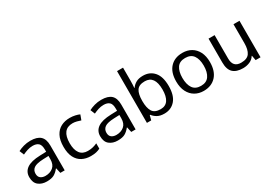

<svg xmlns="http://www.w3.org/2000/svg" viewBox="11 -1596 3419 2441"><g transform="rotate(-30 1720.0 -375.0)"><path d="M288 -545Q386 -545 433 -502Q480 -459 480 -365V0H416L399 -76H395Q360 -32 321.5 -11Q283 10 215 10Q142 10 94 -28.5Q46 -67 46 -149Q46 -229 109 -272.5Q172 -316 303 -320L394 -323V-355Q394 -422 365 -448Q336 -474 283 -474Q241 -474 203 -461.5Q165 -449 132 -433L105 -499Q140 -518 188 -531.5Q236 -545 288 -545ZM314 -259Q214 -255 175.5 -227Q137 -199 137 -148Q137 -103 164.5 -82Q192 -61 235 -61Q303 -61 348 -98.5Q393 -136 393 -214V-262Z M861 10Q790 10 734.5 -19Q679 -48 647.5 -109Q616 -170 616 -265Q616 -364 649 -426Q682 -488 738.5 -517Q795 -546 867 -546Q908 -546 946 -537.5Q984 -529 1008 -517L981 -444Q957 -453 925 -461Q893 -469 865 -469Q707 -469 707 -266Q707 -169 745.5 -117.5Q784 -66 860 -66Q904 -66 937.5 -75Q971 -84 999 -97V-19Q972 -5 939.5 2.5Q907 10 861 10Z M1329 -545Q1427 -545 1474 -502Q1521 -459 1521 -365V0H1457L1440 -76H1436Q1401 -32 1362.5 -11Q1324 10 1256 10Q1183 10 1135 -28.5Q1087 -67 1087 -149Q1087 -229 1150 -272.5Q1213 -316 1344 -320L1435 -323V-355Q1435 -422 1406 -448Q1377 -474 1324 -474Q1282 -474 1244 -461.5Q1206 -449 1173 -433L1146 -499Q1181 -518 1229 -531.5Q1277 -545 1329 -545ZM1355 -259Q1255 -255 1216.5 -227Q1178 -199 1178 -148Q1178 -103 1205.5 -82Q1233 -61 1276 -61Q1344 -61 1389 -98.5Q1434 -136 1434 -214V-262Z M1775 -575Q1775 -541 1773.5 -511.5Q1772 -482 1770 -465H1775Q1798 -499 1838 -522Q1878 -545 1941 -545Q2041 -545 2101.5 -475.5Q2162 -406 2162 -268Q2162 -130 2101 -60Q2040 10 1941 10Q1878 10 1838 -13Q1798 -36 1775 -68H1768L1750 0H1687V-760H1775ZM1926 -472Q1841 -472 1808 -423Q1775 -374 1775 -271V-267Q1775 -168 1807.5 -115.5Q1840 -63 1928 -63Q2000 -63 2035.5 -116Q2071 -169 2071 -269Q2071 -472 1926 -472Z M2768 -269Q2768 -136 2700.5 -63Q2633 10 2518 10Q2447 10 2391.5 -22.5Q2336 -55 2304 -117.5Q2272 -180 2272 -269Q2272 -402 2339 -474Q2406 -546 2521 -546Q2594 -546 2649.5 -513.5Q2705 -481 2736.5 -419.5Q2768 -358 2768 -269ZM2363 -269Q2363 -174 2400.5 -118.5Q2438 -63 2520 -63Q2601 -63 2639 -118.5Q2677 -174 2677 -269Q2677 -364 2639 -418Q2601 -472 2519 -472Q2437 -472 2400 -418Q2363 -364 2363 -269Z M3355 -536V0H3283L3270 -71H3266Q3240 -29 3194 -9.5Q3148 10 3096 10Q2999 10 2950 -36.5Q2901 -83 2901 -185V-536H2990V-191Q2990 -63 3109 -63Q3198 -63 3232.5 -113Q3267 -163 3267 -257V-536Z"/></g></svg>

Font: Noto Sans Multani
Style: Regular
Weight: 400
Designer: Monotype Design Team
Foundry: Monotype Imaging Inc.
Version: Version 2.002; ttfautohint (v1.8.4.7-5d5b)